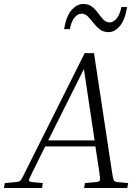

<svg xmlns="http://www.w3.org/2000/svg" viewBox="-63 -948 705 968"><path d="M153 -25 149 0H-43L-39 -25L17 -30Q28 -31 34 -33.5Q40 -36 46 -46Q52 -56 63 -79L364 -680H411L502 -79Q507 -45 511 -38.5Q515 -32 529 -30L583 -25L579 0H361L365 -25L421 -30Q438 -32 440.5 -38.5Q443 -45 438 -79L418 -210H165L100 -79Q83 -45 83 -38.5Q83 -32 99 -30ZM180 -240H414L360 -600ZM485 -786Q458 -786 440 -800Q422 -814 408 -832.5Q394 -851 380 -865Q366 -879 348 -879Q330 -879 313.5 -860.5Q297 -842 289 -801H260Q271 -867 298 -897.5Q325 -928 356 -928Q383 -928 401 -914Q419 -900 432 -881.5Q445 -863 458.5 -849Q472 -835 490 -835Q508 -835 524.5 -854Q541 -873 549 -913H578Q567 -847 541 -816.5Q515 -786 485 -786Z"/></svg>

Font: Inria Serif Light
Style: Italic
Weight: 300
Italic angle: -10°
Designer: Black Foundry Team
Foundry: Black Foundry
Version: Version 1.000; ttfautohint (v1.8.3)